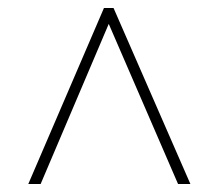

<svg xmlns="http://www.w3.org/2000/svg" viewBox="-20 -734 550 482"><path d="M51 -272 241 -714H265L458 -272H427L253 -674L82 -272Z"/></svg>

Font: Noto Serif Khmer SemiCondensed Thin
Style: Regular
Weight: 250
Width: 4
Designer: Danh Hong and the Monotype Design Team
Foundry: Monotype Imaging Inc.
Version: Version 2.004